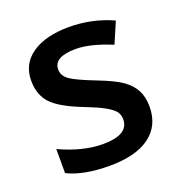

<svg xmlns="http://www.w3.org/2000/svg" viewBox="-107 -642 700 744"><g transform="rotate(-20 243.5 -270.0)"><path d="M444.8 -153.8Q444.8 -74.7 387.2 -32.5Q329.6 9.8 222.2 9.8Q114.3 9.8 48.8 -22.9V-122.1Q144 -78.1 226.1 -78.1Q332 -78.1 332 -142.1Q332 -162.6 320.3 -176.3Q308.6 -189.9 281.7 -204.6Q254.9 -219.2 207 -237.8Q113.8 -273.9 80.8 -310.1Q47.9 -346.2 47.9 -403.8Q47.9 -473.1 103.8 -511.5Q159.7 -549.8 255.9 -549.8Q351.1 -549.8 436 -511.2L398.9 -424.8Q311.5 -460.9 252 -460.9Q161.1 -460.9 161.1 -409.2Q161.1 -383.8 184.8 -366.2Q208.5 -348.6 288.1 -317.9Q355 -292 385.3 -270.5Q415.5 -249 430.2 -220.9Q444.8 -192.9 444.8 -153.8Z"/></g></svg>

Font: f4_46533          
Style: Regular
Weight: 600
Foundry: Ascender Corporation
Version: Version 1.10